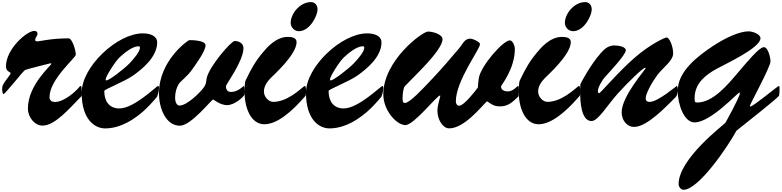

<svg xmlns="http://www.w3.org/2000/svg" viewBox="-20 -1155 7361 1808"><path d="M738.8 -345.2C732.4 -345.2 722.7 -331.1 713.9 -320.8C696.8 -300.8 587.4 -194.8 498 -194.8C470.2 -194.8 446.3 -207.5 446.3 -240.2C446.3 -409.2 693.8 -610.4 693.8 -640.1C693.8 -679.2 660.6 -793.9 626 -793.9C457.5 -793.9 361.3 -765.6 326.7 -765.6C316.4 -765.6 311.5 -772 311.5 -778.8C311.5 -801.3 333 -815.9 333 -837.4C333 -855.5 320.8 -864.3 303.2 -864.3C233.9 -864.3 36.1 -694.8 36.1 -529.8C36.1 -478.5 80.1 -478.5 80.1 -466.3C80.1 -449.7 32.7 -403.3 9.8 -358.9C1 -342.3 0 -328.6 0 -312C0 -303.7 3.9 -269 13.2 -269C27.8 -269 189.9 -476.1 215.8 -496.1C222.7 -501 452.6 -559.1 455.6 -559.1C459 -559.1 462.9 -557.1 462.9 -552.7C462.9 -539.1 242.7 -355.5 242.7 -133.3C242.7 -50.3 306.6 27.8 381.3 27.8C496.6 27.8 633.8 -133.8 727.5 -229C736.3 -238.3 749 -249 749 -254.9C749 -269 748 -307.1 748 -328.6C748 -338.4 744.1 -345.2 738.8 -345.2Z M981 -397.5C976.1 -397.5 975.1 -404.3 975.1 -409.2C975.1 -433.1 1064.9 -578.1 1107.9 -616.7C1147.9 -652.8 1224.1 -719.2 1284.7 -719.2C1294.4 -719.2 1297.9 -714.4 1297.9 -705.1C1297.9 -668.5 1236.3 -596.2 1197.3 -556.2C1146 -504.4 1009.3 -397.5 981 -397.5ZM749 -282.2C749 -27.8 873 54.2 971.2 54.2C1159.2 54.2 1323.7 -94.7 1388.2 -164.1C1410.2 -187.5 1457 -239.3 1459.5 -244.6C1470.7 -276.4 1477.1 -300.3 1477.1 -330.1C1477.1 -339.4 1474.6 -345.2 1467.8 -345.2C1454.1 -345.2 1243.2 -133.8 1104.5 -133.8C1005.9 -133.8 961.9 -204.6 961.9 -298.8C961.9 -313.5 1151.9 -386.2 1232.9 -443.4C1319.3 -504.4 1460 -618.2 1460 -755.4C1460 -817.9 1393.1 -840.8 1324.7 -840.8C1083 -840.8 749 -525.9 749 -282.2Z M1477.1 -278.3C1477.1 -125.5 1546.4 28.8 1674.3 28.8C1779.3 28.8 1972.2 -217.8 1986.3 -217.8C1994.6 -217.8 2050.3 -165.5 2117.7 -165C2189.9 -165 2265.6 -238.3 2278.3 -256.3C2282.2 -262.7 2282.7 -271.5 2282.7 -280.3C2282.7 -293.9 2282.7 -345.2 2276.9 -345.2C2269 -345.2 2224.1 -289.1 2155.3 -289.1C2128.9 -289.1 2107.9 -303.2 2107.9 -343.3C2107.9 -362.3 2272.5 -579.6 2272.5 -701.7C2272.5 -743.7 2234.9 -769 2189.9 -769C2156.7 -769 1954.6 -533.2 1928.2 -425.8C1919.9 -391.6 1923.8 -376 1909.7 -348.1C1887.7 -304.7 1745.6 -161.1 1670.9 -161.1C1638.2 -161.1 1628.9 -206.1 1628.9 -234.4C1628.9 -283.7 1641.6 -327.1 1662.1 -362.3C1681.6 -394.5 1741.7 -430.2 1794.4 -507.3C1828.1 -556.6 1915.5 -673.3 1915.5 -728.5C1915.5 -772.5 1804.2 -777.3 1762.7 -777.3C1751 -777.3 1477.1 -585 1477.1 -278.3Z M2717.3 -940.4C2717.3 -897.9 2751.5 -861.3 2794.4 -861.3C2898.9 -861.3 2970.2 -1009.3 2970.2 -1065.4C2970.2 -1107.9 2944.8 -1135.3 2908.2 -1135.3C2804.2 -1135.3 2717.3 -1025.4 2717.3 -940.4ZM2282.7 -291C2282.7 -140.6 2341.8 15.1 2469.7 15.1C2590.8 15.1 2729.5 -106 2847.2 -241.7C2851.6 -247.6 2856.4 -250.5 2858.9 -256.3C2860.4 -260.3 2861.8 -278.8 2861.8 -297.9C2861.8 -320.8 2859.4 -345.2 2851.1 -345.2C2848.1 -345.2 2844.7 -343.3 2841.8 -341.3C2797.9 -306.2 2680.2 -195.8 2553.2 -195.8C2507.3 -195.8 2465.3 -245.1 2465.3 -292.5C2465.3 -339.8 2491.2 -381.3 2529.8 -420.9C2553.2 -444.8 2772.9 -640.6 2772.9 -758.3C2772.9 -800.3 2728 -807.6 2689.9 -807.6C2574.7 -807.6 2487.8 -699.7 2458.5 -665C2387.7 -582.5 2344.7 -506.8 2292 -395.5C2285.6 -381.3 2282.7 -328.1 2282.7 -291Z M3093.3 -397.5C3088.4 -397.5 3087.4 -404.3 3087.4 -409.2C3087.4 -433.1 3177.2 -578.1 3220.2 -616.7C3260.3 -652.8 3336.4 -719.2 3397 -719.2C3406.7 -719.2 3410.2 -714.4 3410.2 -705.1C3410.2 -668.5 3348.6 -596.2 3309.6 -556.2C3258.3 -504.4 3121.6 -397.5 3093.3 -397.5ZM2861.3 -282.2C2861.3 -27.8 2985.4 54.2 3083.5 54.2C3271.5 54.2 3436 -94.7 3500.5 -164.1C3522.5 -187.5 3569.3 -239.3 3571.8 -244.6C3583 -276.4 3589.4 -300.3 3589.4 -330.1C3589.4 -339.4 3586.9 -345.2 3580.1 -345.2C3566.4 -345.2 3355.5 -133.8 3216.8 -133.8C3118.2 -133.8 3074.2 -204.6 3074.2 -298.8C3074.2 -313.5 3264.2 -386.2 3345.2 -443.4C3431.6 -504.4 3572.3 -618.2 3572.3 -755.4C3572.3 -817.9 3505.4 -840.8 3437 -840.8C3195.3 -840.8 2861.3 -525.9 2861.3 -282.2Z M4857.9 -345.2C4849.6 -345.2 4813.5 -294.4 4762.7 -294.4C4727.5 -294.4 4697.8 -308.6 4697.8 -341.3C4697.8 -351.1 4828.1 -504.9 4828.1 -693.8C4828.1 -730 4804.2 -774.9 4781.2 -774.9C4718.3 -774.9 4507.8 -536.6 4488.3 -418C4483.4 -386.7 4483.4 -364.7 4480 -330.6C4458 -301.8 4350.1 -159.2 4303.2 -159.2C4281.7 -159.2 4272.5 -182.6 4272.5 -200.7C4273.4 -397 4500 -689.5 4500 -739.7C4500 -759.8 4435.5 -791 4405.3 -791C4354.5 -791 4332 -733.4 4305.2 -702.1C4207 -587.9 4154.3 -522.9 4050.3 -413.1C3959 -315.4 3836.9 -185.5 3793.5 -185.5C3771.5 -185.5 3771 -208.5 3771 -230.5C3771 -279.8 3778.8 -328.6 3793.5 -344.7C3864.7 -421.9 4147 -679.7 4147 -785.2C4147 -833 4053.7 -857.9 4009.8 -857.9C3958.5 -857.9 3589.4 -585.9 3589.4 -267.6C3589.4 -111.3 3717.3 22.9 3796.9 22.9C3878.9 22.9 4093.3 -255.4 4123 -255.4C4125.5 -255.4 4126 -253.9 4126 -252.4C4126 -238.8 4099.1 -167 4099.1 -110.8C4099.1 -33.2 4147 53.7 4209.5 53.7C4354.5 53.7 4514.2 -154.8 4566.4 -201.7C4610.4 -171.4 4632.3 -153.3 4689.9 -153.3C4756.3 -153.3 4798.3 -183.1 4863.8 -249.5C4864.7 -251 4864.7 -300.8 4864.7 -324.7C4864.7 -335 4864.3 -345.2 4857.9 -345.2Z M5299.3 -940.4C5299.3 -897.9 5333.5 -861.3 5376.5 -861.3C5481 -861.3 5552.2 -1009.3 5552.2 -1065.4C5552.2 -1107.9 5526.9 -1135.3 5490.2 -1135.3C5386.2 -1135.3 5299.3 -1025.4 5299.3 -940.4ZM4864.7 -291C4864.7 -140.6 4923.8 15.1 5051.8 15.1C5172.9 15.1 5311.5 -106 5429.2 -241.7C5433.6 -247.6 5438.5 -250.5 5440.9 -256.3C5442.4 -260.3 5443.8 -278.8 5443.8 -297.9C5443.8 -320.8 5441.4 -345.2 5433.1 -345.2C5430.2 -345.2 5426.8 -343.3 5423.8 -341.3C5379.9 -306.2 5262.2 -195.8 5135.3 -195.8C5089.4 -195.8 5047.4 -245.1 5047.4 -292.5C5047.4 -339.8 5073.2 -381.3 5111.8 -420.9C5135.3 -444.8 5355 -640.6 5355 -758.3C5355 -800.3 5310.1 -807.6 5272 -807.6C5156.7 -807.6 5069.8 -699.7 5040.5 -665C4969.7 -582.5 4926.8 -506.8 4874 -395.5C4867.7 -381.3 4864.7 -328.1 4864.7 -291Z M5834 -98.1C5834 -23.9 5881.8 40 5951.2 40C6075.2 40 6255.4 -154.8 6342.3 -240.2C6356.4 -254.4 6362.3 -281.2 6362.3 -310.5C6362.3 -319.8 6361.3 -345.2 6352.1 -345.2C6348.6 -345.2 6174.8 -195.3 6097.7 -195.3C6065.9 -195.3 6060.5 -214.4 6060.5 -230C6060.5 -273.9 6117.2 -377 6169.4 -447.8C6221.7 -518.6 6318.8 -581.5 6318.8 -651.9C6318.8 -717.8 6284.2 -802.2 6256.8 -802.2C6244.6 -802.2 6115.2 -748.5 5957 -612.3C5799.8 -476.1 5634.3 -276.9 5621.1 -276.9C5613.8 -276.9 5609.9 -289.6 5609.9 -298.8C5609.9 -334 5655.8 -406.7 5672.9 -425.3C5718.8 -476.6 5873 -639.2 5873 -681.6C5873 -712.9 5811 -727.1 5765.6 -727.1C5703.1 -727.1 5665.5 -686.5 5636.2 -653.3C5545.9 -552.7 5449.2 -376.5 5444.8 -359.4C5443.4 -354 5443.4 -290 5443.4 -280.3C5443.4 -207.5 5450.2 -15.1 5550.3 -15.1C5613.3 -15.1 5701.2 -168 5798.3 -274.9C5890.6 -377 6033.2 -517.1 6056.2 -517.1C6057.6 -517.1 6060.1 -515.1 6060.1 -513.2C6060.1 -502 5834 -249 5834 -98.1Z M6544.4 -189.5C6521.5 -189.5 6521 -198.2 6521 -233.9C6521.5 -377.4 6638.7 -456.1 6719.2 -502C6802.2 -549.3 7141.1 -701.7 7141.1 -795.4C7141.1 -833 7067.9 -859.9 7028.8 -859.9C6942.9 -859.9 6810.5 -798.8 6692.9 -721.2C6551.8 -627.4 6361.8 -483.9 6361.8 -299.8C6361.8 -178.2 6418.5 -2.4 6520.5 -2.4C6673.8 -2.4 6926.8 -283.7 6942.9 -283.7C6944.3 -283.7 6946.8 -279.8 6946.8 -275.9C6946.8 -242.2 6813 -2 6810.5 1.5C6792 23.4 6370.1 340.3 6370.1 578.6C6370.1 606 6394 632.3 6416 632.3C6560.1 632.3 6838.4 217.8 6915 75.7C6995.6 10.3 7311 -234.9 7316.4 -255.9C7320.3 -272.5 7320.8 -302.2 7320.8 -332C7320.8 -341.3 7317.9 -345.2 7314 -345.2C7302.2 -345.2 7074.7 -152.3 7045.9 -152.3C7042.5 -152.3 7041 -153.3 7041 -156.7C7041 -172.9 7235.4 -523.4 7235.4 -577.1C7235.4 -610.4 7213.9 -710.9 7172.4 -710.9C7128.9 -710.9 7011.7 -567.9 6923.3 -464.4C6828.6 -353 6692.9 -189.5 6544.4 -189.5Z"/></svg>

Font: Bodega Script
Style: Medium
Weight: 500
Italic angle: 39.7°
Version: Version 001.000